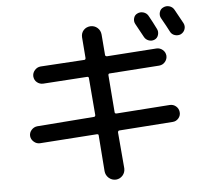

<svg xmlns="http://www.w3.org/2000/svg" viewBox="-59 -900 1118 1028"><g transform="rotate(-5 500.0 -385.5)"><path d="M713.9 -810.5Q729.5 -818.4 746.6 -813.5Q763.7 -808.6 772.5 -793.9Q793.9 -755.9 811.5 -719.7Q819.3 -705.1 814.5 -687.5Q809.6 -669.9 793.9 -663.1Q778.3 -656.2 762.2 -662.1Q746.1 -668 738.3 -682.6Q704.1 -744.1 698.2 -755.9Q690.4 -770.5 694.8 -787.1Q699.2 -803.7 713.9 -810.5ZM855.5 -831.1Q871.1 -838.9 888.2 -834Q905.3 -829.1 914.1 -813.5Q951.2 -746.1 956.1 -737.3Q963.9 -721.7 958.5 -705.1Q953.1 -688.5 936.5 -679.7Q920.9 -672.9 903.8 -678.2Q886.7 -683.6 878.9 -700.2Q866.2 -725.6 837.9 -775.4Q830.1 -790 835 -807.1Q839.8 -824.2 855.5 -831.1ZM134.8 -164.1Q116.2 -163.1 101.6 -175.8Q86.9 -188.5 85 -207Q84 -225.6 96.7 -239.7Q109.4 -253.9 127.9 -255.9L433.6 -279.3Q441.4 -279.3 442.4 -288.1L425.8 -488.3Q425.8 -496.1 417 -496.1L179.7 -480.5Q161.1 -479.5 146.5 -491.2Q131.8 -502.9 129.9 -523.4Q128.9 -542 141.6 -556.6Q154.3 -571.3 172.9 -573.2L409.2 -587.9Q417 -587.9 417 -597.7L408.2 -710Q407.2 -732.4 420.9 -747.6Q434.6 -762.7 457 -764.6Q479.5 -765.6 495.6 -751.5Q511.7 -737.3 513.7 -714.8L522.5 -605.5Q522.5 -597.7 532.2 -596.7L799.8 -615.2Q818.4 -616.2 833 -604Q847.7 -591.8 849.6 -572.3Q850.6 -553.7 838.4 -539.1Q826.2 -524.4 806.6 -522.5L539.1 -503.9Q531.2 -503.9 531.2 -495.1L546.9 -294.9Q546.9 -287.1 556.6 -287.1L844.7 -307.6Q863.3 -308.6 877.4 -296.9Q891.6 -285.2 894 -266.1Q896.5 -247.1 883.8 -231.9Q871.1 -216.8 851.6 -215.8L564.5 -195.3Q556.6 -195.3 555.7 -185.5L572.3 8.8Q573.2 31.2 559.1 47.4Q544.9 63.5 523.4 65.4Q501 66.4 484.4 51.8Q467.8 37.1 465.8 14.6L451.2 -178.7Q451.2 -185.5 442.4 -185.5Z"/></g></svg>

Font: Rounded Mgen+ 2p medium
Style: Regular
Weight: 500
Designer: [Source Han Sans]
Ryoko NISHIZUKA  (kana & ideographs); Paul D. Hunt (Latin, Greek & Cyrillic); Wenlong ZHANG  (bopomofo
Version: Version 1.059.20150602